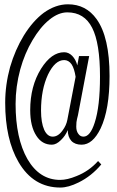

<svg xmlns="http://www.w3.org/2000/svg" viewBox="-20 -801 540 884"><path d="M290 -249Q285.2 -223.6 268.6 -201.2Q248 -171.9 222.7 -171.9Q198.2 -171.9 183.6 -203.1Q168.9 -236.3 168.9 -292Q168.9 -388.7 201.2 -458Q233.4 -524.4 275.4 -524.4Q295.9 -524.4 309.6 -504.9Q322.3 -485.4 328.1 -447.3ZM335.9 -500Q329.1 -526.4 312.5 -543.9Q295.9 -560.5 275.4 -560.5Q216.8 -560.5 168.9 -484.4Q119.1 -404.3 119.1 -293.9Q119.1 -218.8 147.5 -175.8Q173.8 -134.8 218.8 -134.8Q239.3 -134.8 260.7 -156.2Q281.2 -175.8 292 -202.1Q292 -170.9 308.6 -152.3Q325.2 -134.8 355.5 -134.8Q407.2 -134.8 443.4 -210Q484.4 -296.9 484.4 -451.2Q484.4 -629.9 424.8 -712.9Q376 -781.2 293 -781.2Q236.3 -781.2 181.6 -742.2Q130.9 -704.1 89.8 -637.7Q49.8 -572.3 26.4 -492.2Q3.9 -410.2 3.9 -328.1Q3.9 -160.2 65.4 -54.7Q133.8 62.5 257.8 62.5Q294.9 62.5 341.8 39.1Q401.4 9.8 446.3 -43.9L431.6 -59.6Q389.6 -12.7 332 9.8Q290 27.3 256.8 27.3Q162.1 27.3 106.4 -68.4Q51.8 -164.1 51.8 -322.3Q51.8 -402.3 73.2 -481.4Q93.8 -555.7 129.9 -616.2Q165 -675.8 207 -710Q249 -744.1 290 -744.1Q368.2 -744.1 404.3 -672.9Q440.4 -602.5 440.4 -448.2Q440.4 -310.5 416 -236.3Q395.5 -171.9 364.3 -171.9Q349.6 -171.9 340.8 -184.6Q331.1 -197.3 331.1 -217.8Q331.1 -225.6 332 -238.3Q334 -252.9 338.9 -270.5L390.6 -543H343.8Z"/></svg>

Font: DotumChe
Style: Regular
Weight: 400
Monospace: yes
Version: Version 2.21